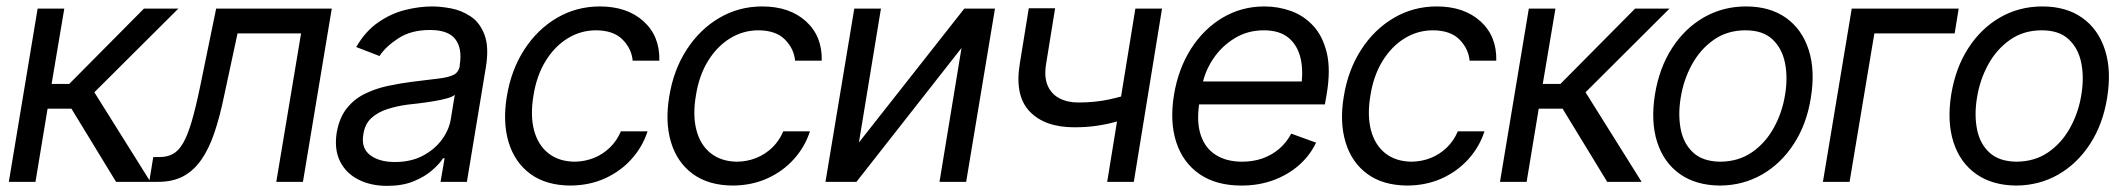

<svg xmlns="http://www.w3.org/2000/svg" viewBox="-20 -573 6690 605"><path d="M7.8 0 98.6 -545.9H182.6L142.6 -308.6H198.2L433.6 -545.9H542L277.3 -282.2L454.1 0H345.7L205.1 -230.5H129.9L91.8 0Z M450.2 0 462.9 -78.1H482.4Q506.8 -78.1 524.9 -87.9Q543 -97.7 557.1 -122.3Q571.3 -147 584.2 -190.9Q597.2 -234.9 611.3 -303.7L661.1 -545.9H1025.4L934.6 0H850.6L928.7 -467.8H728.5L686.5 -272.5Q672.9 -205.6 655.5 -154.5Q638.2 -103.5 614 -69.1Q589.8 -34.7 556.9 -17.3Q523.9 0 478.5 0Z M1200.2 12.7Q1148.4 12.7 1109.4 -7.1Q1070.3 -26.9 1051.5 -64.5Q1032.7 -102.1 1041 -155.3Q1049.3 -202.1 1072.5 -231.4Q1095.7 -260.7 1129.4 -277.3Q1163.1 -293.9 1201.9 -302.2Q1240.7 -310.5 1279.3 -315.4Q1330.1 -321.8 1361.6 -325.4Q1393.1 -329.1 1409.2 -337.2Q1425.3 -345.2 1428.7 -365.2V-368.2Q1437 -420.4 1414.8 -449.5Q1392.6 -478.5 1335 -478.5Q1275.4 -478.5 1235.4 -452.4Q1195.3 -426.3 1175.8 -396.5L1102.5 -424.8Q1131.3 -474.6 1171.6 -502.4Q1211.9 -530.3 1256.3 -541.5Q1300.8 -552.7 1341.8 -552.7Q1368.2 -552.7 1401.1 -546.6Q1434.1 -540.5 1463.1 -521.2Q1492.2 -502 1506.8 -463.1Q1521.5 -424.3 1510.7 -359.4L1451.2 0H1368.2L1380.9 -74.2H1376Q1364.7 -56.6 1341.6 -36.4Q1318.4 -16.1 1283.2 -1.7Q1248 12.7 1200.2 12.7ZM1224.6 -62.5Q1274.4 -62.5 1311.8 -82Q1349.1 -101.6 1372.1 -132.6Q1395 -163.6 1400.4 -197.3L1413.1 -274.4Q1406.7 -268.1 1387.9 -262.9Q1369.1 -257.8 1345.5 -253.9Q1321.8 -250 1299.3 -247.3Q1276.9 -244.6 1263.7 -243.2Q1230.5 -238.8 1200.7 -229.2Q1170.9 -219.7 1150.4 -201.2Q1129.9 -182.6 1125 -150.4Q1117.2 -106.9 1145.8 -84.7Q1174.3 -62.5 1224.6 -62.5Z M1777.3 11.7Q1700.7 11.2 1651.4 -24.9Q1602.1 -61 1582.8 -124.5Q1563.5 -188 1577.1 -269.5Q1590.8 -353 1632.1 -416.7Q1673.3 -480.5 1734.9 -516.6Q1796.4 -552.7 1870.1 -552.7Q1956.1 -552.7 2007.8 -505.9Q2059.6 -459 2057.6 -381.8H1973.6Q1970.2 -419.4 1941.9 -448.2Q1913.6 -477.1 1858.4 -477.5Q1809.6 -477.5 1768.3 -451.9Q1727.1 -426.3 1699 -380.4Q1670.9 -334.5 1661.1 -272.5Q1650.4 -209.5 1662.8 -162.6Q1675.3 -115.7 1708.3 -89.8Q1741.2 -64 1791 -63.5Q1823.2 -64 1851.6 -75.4Q1879.9 -86.9 1901.9 -108.2Q1923.8 -129.4 1936.5 -159.2H2020.5Q2004.9 -110.8 1970.5 -72.3Q1936 -33.7 1887 -11.2Q1837.9 11.2 1777.3 11.7Z M2289.1 11.7Q2212.4 11.2 2163.1 -24.9Q2113.8 -61 2094.5 -124.5Q2075.2 -188 2088.9 -269.5Q2102.5 -353 2143.8 -416.7Q2185.1 -480.5 2246.6 -516.6Q2308.1 -552.7 2381.8 -552.7Q2467.8 -552.7 2519.5 -505.9Q2571.3 -459 2569.3 -381.8H2485.4Q2481.9 -419.4 2453.6 -448.2Q2425.3 -477.1 2370.1 -477.5Q2321.3 -477.5 2280 -451.9Q2238.8 -426.3 2210.7 -380.4Q2182.6 -334.5 2172.9 -272.5Q2162.1 -209.5 2174.6 -162.6Q2187 -115.7 2220 -89.8Q2252.9 -64 2302.7 -63.5Q2335 -64 2363.3 -75.4Q2391.6 -86.9 2413.6 -108.2Q2435.5 -129.4 2448.2 -159.2H2532.2Q2516.6 -110.8 2482.2 -72.3Q2447.8 -33.7 2398.7 -11.2Q2349.6 11.2 2289.1 11.7Z M2686.5 -124 3018.6 -545.9H3115.2L3024.4 0H2940.4L3009.8 -421.9L2678.7 0H2581.1L2671.9 -545.9H2755.9Z M3641.6 -545.9 3552.7 0H3468.8L3557.6 -545.9ZM3566.4 -285.2 3553.7 -207Q3523.4 -196.8 3494.1 -188.7Q3464.8 -180.7 3433.3 -176.3Q3401.9 -171.9 3365.2 -171.9Q3272 -171.9 3224.4 -221.9Q3176.8 -272 3193.4 -372.1L3221.7 -546.9H3304.7L3276.4 -372.1Q3269.5 -330.6 3281.2 -303.5Q3293 -276.4 3318.4 -263.2Q3343.8 -250 3377.9 -250Q3430.7 -250 3475.6 -259.8Q3520.5 -269.5 3566.4 -285.2Z M3892.1 11.7Q3812 11.7 3759.8 -24.4Q3707.5 -60.5 3686.5 -124.8Q3665.5 -189 3679.2 -273.9Q3692.9 -356.4 3732.9 -419.2Q3772.9 -481.9 3832.5 -517.3Q3892.1 -552.7 3964.4 -552.7Q4008.3 -552.7 4048.6 -538.1Q4088.9 -523.4 4118.7 -491Q4148.4 -458.5 4160.9 -406Q4173.3 -353.5 4160.6 -277.3L4154.8 -244.1H3733.9L3746.1 -316.4H4122.1L4078.6 -292Q4087.9 -346.7 4078.4 -388.4Q4068.8 -430.2 4040.3 -453.9Q4011.7 -477.5 3962.4 -477.5Q3911.1 -477.5 3869.9 -452.1Q3828.6 -426.8 3802 -386.5Q3775.4 -346.2 3767.6 -300.8L3759.8 -252.9Q3749.5 -190.9 3763.2 -148.7Q3776.9 -106.4 3810.8 -85Q3844.7 -63.5 3894 -63.5Q3928.2 -63.5 3957.8 -73.7Q3987.3 -84 4010.5 -103.8Q4033.7 -123.5 4048.8 -151.9L4127 -123.5Q4107.4 -82.5 4072.8 -52.2Q4038.1 -22 3992.2 -5.1Q3946.3 11.7 3892.1 11.7Z M4414.6 11.7Q4337.9 11.2 4288.6 -24.9Q4239.3 -61 4220 -124.5Q4200.7 -188 4214.4 -269.5Q4228 -353 4269.3 -416.7Q4310.5 -480.5 4372.1 -516.6Q4433.6 -552.7 4507.3 -552.7Q4593.3 -552.7 4645 -505.9Q4696.8 -459 4694.8 -381.8H4610.8Q4607.4 -419.4 4579.1 -448.2Q4550.8 -477.1 4495.6 -477.5Q4446.8 -477.5 4405.5 -451.9Q4364.3 -426.3 4336.2 -380.4Q4308.1 -334.5 4298.3 -272.5Q4287.6 -209.5 4300 -162.6Q4312.5 -115.7 4345.5 -89.8Q4378.4 -64 4428.2 -63.5Q4460.4 -64 4488.8 -75.4Q4517.1 -86.9 4539.1 -108.2Q4561 -129.4 4573.7 -159.2H4657.7Q4642.1 -110.8 4607.7 -72.3Q4573.2 -33.7 4524.2 -11.2Q4475.1 11.2 4414.6 11.7Z M4706.5 0 4797.4 -545.9H4881.3L4841.3 -308.6H4897L5132.3 -545.9H5240.7L4976.1 -282.2L5152.8 0H5044.4L4903.8 -230.5H4828.6L4790.5 0Z M5399.9 11.7Q5324.2 11.2 5273.4 -24.7Q5222.7 -60.5 5201.9 -125Q5181.2 -189.5 5194.8 -275.4Q5208.5 -359.4 5248.8 -421.6Q5289.1 -483.9 5349.1 -518.3Q5409.2 -552.7 5481.9 -552.7Q5557.1 -552.7 5607.7 -516.8Q5658.2 -481 5679.2 -416Q5700.2 -351.1 5686 -264.6Q5672.9 -181.6 5632.3 -119.4Q5591.8 -57.1 5532 -22.9Q5472.2 11.2 5399.9 11.7ZM5400.9 -63.5Q5458.5 -64 5501 -93.5Q5543.5 -123 5569.8 -171.1Q5596.2 -219.2 5605 -275.4Q5613.8 -329.1 5604.5 -375Q5595.2 -420.9 5564.9 -449.2Q5534.7 -477.5 5480 -477.5Q5422.9 -477.5 5380.1 -447.5Q5337.4 -417.5 5311 -369.1Q5284.7 -320.8 5275.9 -264.6Q5267.1 -211.4 5276.1 -165.5Q5285.2 -119.6 5315.7 -91.8Q5346.2 -64 5400.9 -63.5Z M6151.9 -545.9 6139.2 -467.8H5886.2L5808.1 0H5724.1L5814.9 -545.9Z M6333.5 11.7Q6257.8 11.2 6207 -24.7Q6156.2 -60.5 6135.5 -125Q6114.7 -189.5 6128.4 -275.4Q6142.1 -359.4 6182.4 -421.6Q6222.7 -483.9 6282.7 -518.3Q6342.8 -552.7 6415.5 -552.7Q6490.7 -552.7 6541.3 -516.8Q6591.8 -481 6612.8 -416Q6633.8 -351.1 6619.6 -264.6Q6606.4 -181.6 6565.9 -119.4Q6525.4 -57.1 6465.6 -22.9Q6405.8 11.2 6333.5 11.7ZM6334.5 -63.5Q6392.1 -64 6434.6 -93.5Q6477.1 -123 6503.4 -171.1Q6529.8 -219.2 6538.6 -275.4Q6547.4 -329.1 6538.1 -375Q6528.8 -420.9 6498.5 -449.2Q6468.3 -477.5 6413.6 -477.5Q6356.4 -477.5 6313.7 -447.5Q6271 -417.5 6244.6 -369.1Q6218.3 -320.8 6209.5 -264.6Q6200.7 -211.4 6209.7 -165.5Q6218.8 -119.6 6249.3 -91.8Q6279.8 -64 6334.5 -63.5Z"/></svg>

Font: Inter Tight
Style: Italic
Weight: 400
Italic angle: -9.39999°
Designer: Rasmus Andersson
Foundry: rsms
Version: Version 3.002